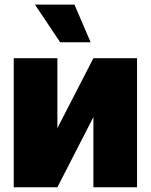

<svg xmlns="http://www.w3.org/2000/svg" viewBox="-20 -792 638 812"><path d="M222.7 -250 375 -545.9H559.6V0H375V-296.9L222.7 0H38.1V-545.9H222.7ZM234.4 -613.3 127.9 -772.5H294.9L363.3 -613.3Z"/></svg>

Font: Inter Tight Black
Style: Regular
Weight: 900
Designer: Rasmus Andersson
Foundry: rsms
Version: Version 3.004; ttfautohint (v1.8.4.7-5d5b)